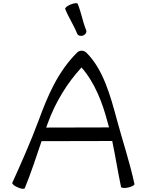

<svg xmlns="http://www.w3.org/2000/svg" viewBox="-20 -1160 909 1201"><path d="M388 -1104C409 -1050 442 -1002 463 -949C468 -937 485 -932 500 -938C515 -944 524 -959 519 -971C497 -1025 488 -1083 466 -1136C463 -1143 444 -1141 422 -1132C400 -1123 385 -1111 388 -1104ZM135 17C173 -75 209 -185 240 -277L682 -278C702 -183 717 -86 737 9C739 16 759 18 782 13C805 8 822 -2 821 -9C792 -144 748 -275 712 -408C671 -560 626 -726 521 -830C513 -838 503 -843 491 -843C479 -843 469 -838 461 -830C342 -711 279 -563 223 -410C174 -277 101 -113 57 -17C54 -10 69 3 91 12C112 22 133 24 135 17ZM279 -390C326 -519 399 -640 490 -738C575 -640 621 -517 654 -392C657 -382 659 -373 662 -363L269 -362C273 -372 276 -381 279 -390Z"/></svg>

Font: Nupuram Expanded Light
Style: Regular
Weight: 300
Width: 7
Designer: Santhosh Thottingal (santhosh.thottingal@gmail.com)
Foundry: SMC
Version: Version 1.000